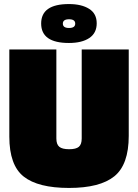

<svg xmlns="http://www.w3.org/2000/svg" viewBox="-20 -914 681 947"><path d="M258 -670V-231Q258 -202 272.5 -190Q287 -178 321 -178Q355 -178 369 -190Q383 -202 383 -231V-670H615V-244Q615 -102 544 -44.5Q473 13 320.5 13Q168 13 97 -43Q26 -99 26 -240V-670ZM320 -894Q382 -894 419.5 -870.5Q457 -847 457 -799Q457 -751 420.5 -726.5Q384 -702 320 -702Q183 -702 183 -798Q183 -894 320 -894ZM320.5 -819Q290 -819 290 -797.5Q290 -776 320.5 -776Q351 -776 351 -797.5Q351 -819 320.5 -819Z"/></svg>

Font: Titillium Web
Style: Black
Weight: 900
Version: Version 1.001;PS 35.000;hotconv 1.0.70;makeotf.lib2.5.55311